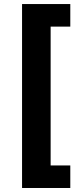

<svg xmlns="http://www.w3.org/2000/svg" viewBox="-20 -792 417 948"><path d="M88.9 136.2V-772H327.1V-660.6H230V24.9H327.1V136.2Z"/></svg>

Font: Inter-Bold
Style: Bold
Weight: 700
Designer: Rasmus Andersson
Foundry: rsms
Version: Version 4.000;git-a52131595